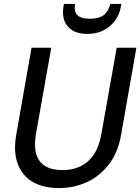

<svg xmlns="http://www.w3.org/2000/svg" viewBox="-20 -942 712 974"><path d="M279 12Q198 12 144.5 -20Q91 -52 69 -113.5Q47 -175 63 -262L140 -700H240L162 -260Q152 -202 163.5 -161.5Q175 -121 208.5 -100Q242 -79 297 -79Q347 -79 387.5 -98Q428 -117 455.5 -157.5Q483 -198 494 -261L572 -700H672L595 -262Q579 -168 532 -107.5Q485 -47 419.5 -17.5Q354 12 279 12ZM422 -770Q376 -770 347 -788Q318 -806 306.5 -837Q295 -868 302 -908L304 -922H361Q354 -887 371 -867Q388 -847 436 -847Q484 -847 508 -867Q532 -887 539 -922H596L593 -907Q586 -867 563 -836.5Q540 -806 505 -788Q470 -770 422 -770Z"/></svg>

Font: DM Sans 28pt Medium
Style: Italic
Weight: 500
Italic angle: -10°
Version: Version 4.004;gftools[0.9.30]